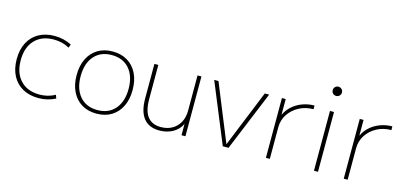

<svg xmlns="http://www.w3.org/2000/svg" viewBox="-65 -1169 3393 1613"><g transform="rotate(15 1631.0 -362.5)"><path d="M308 10Q228 10 169.5 -23Q111 -56 79.5 -116.5Q48 -177 48 -260Q48 -343 79.5 -403.5Q111 -464 169.5 -497Q228 -530 308 -530Q347 -530 383 -521.5Q419 -513 455 -495L444 -465Q411 -483 378 -491Q345 -499 309 -499Q203 -499 143 -435Q83 -371 83 -260Q83 -149 143 -85Q203 -21 309 -21Q345 -21 378 -29Q411 -37 444 -55L455 -25Q419 -7 383 1.5Q347 10 308 10Z M812 10Q738 10 683.5 -23Q629 -56 599 -117Q569 -178 569 -260Q569 -343 599 -403.5Q629 -464 683.5 -497Q738 -530 812 -530Q887 -530 941.5 -497Q996 -464 1026 -403.5Q1056 -343 1056 -260Q1056 -178 1026 -117Q996 -56 941.5 -23Q887 10 812 10ZM812 -21Q910 -21 965.5 -85.5Q1021 -150 1021 -260Q1021 -371 965.5 -435Q910 -499 812 -499Q715 -499 659.5 -435Q604 -371 604 -260Q604 -150 659.5 -85.5Q715 -21 812 -21Z M1360 10Q1269 10 1222.5 -48Q1176 -106 1176 -220V-520H1210V-223Q1210 -121 1248.5 -71Q1287 -21 1364 -21Q1421 -21 1463 -45.5Q1505 -70 1528 -113Q1551 -156 1551 -213V-520H1585V0H1551V-98Q1527 -47 1476 -18.5Q1425 10 1360 10Z M1910 0 1696 -520H1733L1934 -27H1936L2136 -520H2174L1960 0Z M2285 0V-520H2318V-386H2320Q2340 -429 2377 -461.5Q2414 -494 2463 -512Q2512 -530 2566 -530V-498Q2497 -498 2441 -468Q2385 -438 2352 -387.5Q2319 -337 2319 -275V0Z M2703 0V-520H2738V0ZM2720 -655Q2703 -655 2691.5 -666.5Q2680 -678 2680 -695Q2680 -712 2691.5 -723.5Q2703 -735 2720 -735Q2737 -735 2748.5 -723.5Q2760 -712 2760 -695Q2760 -678 2748.5 -666.5Q2737 -655 2720 -655Z M2962 0V-520H2995V-386H2997Q3017 -429 3054 -461.5Q3091 -494 3140 -512Q3189 -530 3243 -530V-498Q3174 -498 3118 -468Q3062 -438 3029 -387.5Q2996 -337 2996 -275V0Z"/></g></svg>

Font: M PLUS 2 Thin ExtraLight
Style: Regular
Weight: 250
Version: Version 1.001